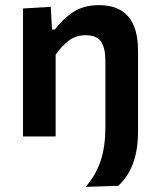

<svg xmlns="http://www.w3.org/2000/svg" viewBox="-20 -531 616 747"><path d="M313.5 196Q354.5 148 372.2 92.8Q390 37.5 390 -35V-295Q390 -344 373.2 -369Q356.5 -394 313 -394Q274.5 -394 246 -371.8Q217.5 -349.5 196.5 -317.5V0H69.5V-498L177.5 -504.5L182.5 -416H194Q219 -452 261 -481.5Q303 -511 365 -511Q517 -511 517 -334V-20.5Q517 53.5 497 106.2Q477 159 439.5 192Z"/></svg>

Font: Heraclito SemiBold
Style: Regular
Weight: 600
Designer: Kostas Bartsokas (font) & Cristiano Sobral (main changes)
Foundry: Kostas Bartsokas (font) & Cristiano Sobral (main changes)
Version: Version 1.00;July 8, 2020;FontCreator 13.0.0.2655 64-bit